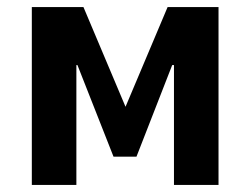

<svg xmlns="http://www.w3.org/2000/svg" viewBox="-20 -523 708 543"><path d="M70 0V-503H216L335 -221L454 -503H598V0H472V-339H467L366 -80H301L199 -339H196V0Z"/></svg>

Font: Nunito Sans 7pt Condensed ExtraBold
Style: Regular
Weight: 800
Width: 3
Designer: Vernon Adams
Foundry: Vernon Adams
Version: Version 3.101;gftools[0.9.27]